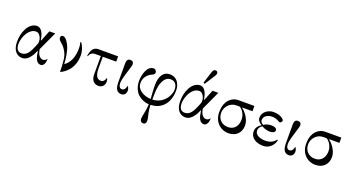

<svg xmlns="http://www.w3.org/2000/svg" viewBox="-58 -1525 4795 2603"><g transform="rotate(20 2340.0 -224.0)"><path d="M52 -172C52 -44 120 10 190 10C242 10 283 -22 322 -82C333 -99 347 -130 355 -150H361C373 -60 395 12 458 12C503 12 522 -43 522 -98C508 -79 489 -64 465 -64C425 -64 386 -100 375 -185L396 -230L500 -456H416L354 -301L348 -303C336 -384 305 -468 236 -468C184 -468 131 -433 97 -369C63 -306 52 -242 52 -172ZM80 -157C80 -188 93 -264 137 -326C163 -362 201 -392 249 -392C292 -392 311 -354 322 -329C328 -315 332 -298 332 -270C332 -257 327 -243 311 -205C279 -129 244 -46 162 -46C113 -46 80 -76 80 -157Z M580 -423C580 -399 604 -378 627 -358C649 -339 689 -302 716 -226C738 -164 739 -29 739 12C779 -1 831 -42 864 -86C909 -147 928 -219 928 -292C928 -356 905 -424 870 -466L860 -460C870 -427 872 -406 872 -376C872 -326 865 -262 840 -207C817 -157 784 -124 757 -108C754 -184 738 -292 710 -353C694 -389 656 -460 612 -460C590 -460 580 -446 580 -423Z M1012 -318H1022C1030 -352 1059 -380 1104 -380H1186V-114C1186 -50 1215 12 1292 12C1351 12 1380 -32 1380 -82C1380 -99 1374 -120 1366 -130C1356 -95 1335 -64 1301 -64C1238 -64 1214 -118 1214 -222V-380H1408V-456H1122C1099 -456 1070 -447 1050 -425C1028 -400 1012 -346 1012 -318Z M1530 -130C1530 -29 1562 12 1624 12C1640 12 1659 5 1672 -10C1687 -26 1690 -48 1690 -66C1690 -80 1682 -115 1665 -125C1662 -105 1651 -54 1606 -54C1576 -54 1558 -83 1558 -126C1558 -153 1567 -199 1577 -231L1618 -368C1624 -387 1630 -406 1630 -421C1630 -451 1614 -468 1580 -468C1549 -468 1530 -446 1530 -403Z M1788 -240C1788 -167 1815 -95 1863 -52C1903 -16 1958 9 2020 12C2020 52 2013 90 2007 126C2002 157 1990 206 1990 232C1990 264 2010 282 2036 282C2062 282 2078 264 2078 232C2078 198 2066 166 2058 126C2051 91 2047 53 2044 12C2108 8 2172 -5 2231 -68C2295 -137 2306 -239 2306 -287C2306 -338 2292 -388 2258 -425C2231 -454 2195 -468 2152 -468C2062 -468 2010 -392 2010 -264C2010 -176 2017 -118 2020 -64C1910 -69 1816 -129 1816 -218C1816 -257 1823 -284 1844 -316C1870 -352 1896 -368 1920 -378C1940 -387 1962 -400 1962 -420C1962 -431 1960 -440 1950 -452C1944 -460 1936 -468 1917 -468C1828 -468 1788 -338 1788 -240ZM2044 -64C2044 -172 2045 -248 2072 -312C2102 -384 2140 -408 2188 -408C2249 -408 2282 -362 2282 -294C2282 -226 2237 -143 2162 -98C2128 -78 2094 -67 2044 -64Z M2618 -518 2638 -508 2726 -646C2738 -664.9 2748 -675 2748 -699C2748 -718 2736 -730 2716 -730C2686 -730 2676.5 -702.9 2668 -676ZM2406 -172C2406 -44 2474 10 2544 10C2596 10 2637 -22 2676 -82C2687 -99 2701 -130 2709 -150H2715C2727 -60 2749 12 2812 12C2857 12 2876 -43 2876 -98C2862 -79 2843 -64 2819 -64C2779 -64 2740 -100 2729 -185L2750 -230L2854 -456H2770L2708 -301L2702 -303C2690 -384 2659 -468 2590 -468C2538 -468 2485 -433 2451 -369C2417 -306 2406 -242 2406 -172ZM2434 -157C2434 -188 2447 -264 2491 -326C2517 -362 2555 -392 2603 -392C2646 -392 2665 -354 2676 -329C2682 -315 2686 -298 2686 -270C2686 -257 2681 -243 2665 -205C2633 -129 2598 -46 2516 -46C2467 -46 2434 -76 2434 -157Z M2954 -214C2954 -84 3044 12 3168 12C3274 12 3346 -57 3346 -164C3346 -256 3271 -344 3228 -374V-380H3374V-456H3141C3076 -456 3021 -418 2990 -367C2962 -322 2954 -268 2954 -214ZM2982 -216C2982 -299 3048 -380 3141 -380H3191C3236 -351 3274 -292 3274 -222C3274 -152 3241 -64 3131 -64C3043 -64 2982 -128 2982 -216Z M3482 -132C3482 -30 3575 12 3668 12C3777 12 3824 -82 3832 -128L3821 -132C3793 -97 3753 -64 3668 -64C3605 -64 3522 -89 3522 -155C3522 -195 3547 -222 3571 -234C3604 -214 3649 -200 3689 -200C3726 -200 3762 -214 3762 -245C3762 -274 3724 -288 3683 -288C3655 -288 3615 -283 3572 -256C3540 -272 3532 -295 3532 -311C3532 -375 3596 -402 3655 -402C3696 -402 3726 -388 3752 -373C3761 -368 3769 -364 3772 -364C3783 -364 3804 -384 3804 -403C3804 -409 3764 -468 3648 -468C3578 -468 3492 -420 3492 -331C3492 -294 3516 -267 3552 -245V-241C3511 -219 3482 -179 3482 -132Z M3948 -130C3948 -29 3980 12 4042 12C4058 12 4077 5 4090 -10C4105 -26 4108 -48 4108 -66C4108 -80 4100 -115 4083 -125C4080 -105 4069 -54 4024 -54C3994 -54 3976 -83 3976 -126C3976 -153 3985 -199 3995 -231L4036 -368C4042 -387 4048 -406 4048 -421C4048 -451 4032 -468 3998 -468C3967 -468 3948 -446 3948 -403Z M4208 -214C4208 -84 4298 12 4422 12C4528 12 4600 -57 4600 -164C4600 -256 4525 -344 4482 -374V-380H4628V-456H4395C4330 -456 4275 -418 4244 -367C4216 -322 4208 -268 4208 -214ZM4236 -216C4236 -299 4302 -380 4395 -380H4445C4490 -351 4528 -292 4528 -222C4528 -152 4495 -64 4385 -64C4297 -64 4236 -128 4236 -216Z"/></g></svg>

Font: Old Standard
Style: Regular
Weight: 400
Designer: Alexey Kryukov <alexios@thessalonica.org.ru>
Version: Version 2.0